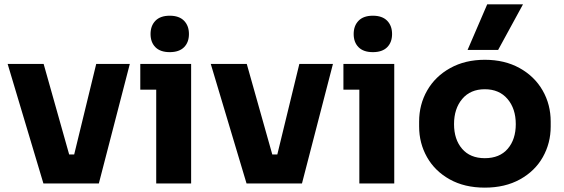

<svg xmlns="http://www.w3.org/2000/svg" viewBox="-20 -841 2583 880"><path d="M15 -548H180L297 -133H320L421 -548H575L433 0H179Z M696 -430H623V-548H856V0H696ZM670 -685Q670 -723 692.5 -746Q715 -769 758 -769Q801 -769 823.5 -746Q846 -723 846 -685Q846 -647 823.5 -624.5Q801 -602 758 -602Q715 -602 692.5 -624.5Q670 -647 670 -685Z M946 -548H1111L1228 -133H1251L1352 -548H1506L1364 0H1110Z M1627 -430H1554V-548H1787V0H1627ZM1601 -685Q1601 -723 1623.5 -746Q1646 -769 1689 -769Q1732 -769 1754.5 -746Q1777 -723 1777 -685Q1777 -647 1754.5 -624.5Q1732 -602 1689 -602Q1646 -602 1623.5 -624.5Q1601 -647 1601 -685Z M1901 -261V-284Q1901 -362 1938 -426.5Q1975 -491 2043.5 -529Q2112 -567 2202 -567Q2293 -567 2361.5 -529Q2430 -491 2467 -426.5Q2504 -362 2504 -284V-261Q2504 -185 2468 -121Q2432 -57 2363.5 -19Q2295 19 2202 19Q2109 19 2041 -19Q1973 -57 1937 -121Q1901 -185 1901 -261ZM2344 -272Q2344 -343 2306 -387.5Q2268 -432 2202 -432Q2136 -432 2098.5 -387.5Q2061 -343 2061 -272Q2061 -202 2098 -159Q2135 -116 2202 -116Q2270 -116 2307 -159Q2344 -202 2344 -272ZM2213 -821H2377L2263 -612H2123Z"/></svg>

Font: Sora-SIA
Style: Bold
Weight: 700
Designer: Jonathan Barnbrook, Julián Moncada
Foundry: Barnbrook Fonts
Version: Version 2.000